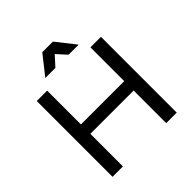

<svg xmlns="http://www.w3.org/2000/svg" viewBox="-230 -1077 1254 1254"><g transform="rotate(-45 396.5 -450.0)"><path d="M100 -700H196V-388H596V-700H693V0H596V-301H196V0H100ZM554 -767H461L400 -834L339 -767H246L351 -900H449Z"/></g></svg>

Font: Montserrat arm2
Style: Regular
Weight: 400
Designer: Julieta Ulanovsky
Foundry: Julieta Ulanovsky
Version: Version 6.000